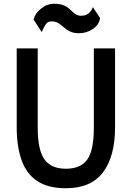

<svg xmlns="http://www.w3.org/2000/svg" viewBox="-20 -993 702 1023"><path d="M331 10Q235 10 177.5 -29Q120 -68 94.5 -141Q69 -214 69 -314V-735H181V-312Q181 -195 216.5 -144.5Q252 -94 331 -94Q410 -94 445 -143Q480 -192 480 -312V-735H593V-314Q593 -160 529 -75Q465 10 331 10ZM402 -816Q371 -816 352.5 -825.5Q334 -835 320 -847.5Q306 -860 291.5 -869.5Q277 -879 254 -879Q235 -879 225.5 -866Q216 -853 202 -822L159 -889Q167 -922 199 -947.5Q231 -973 269 -973Q302 -973 322 -963.5Q342 -954 355 -941Q368 -928 381 -918.5Q394 -909 413 -909Q433 -909 449 -919.5Q465 -930 475 -955L513 -897Q508 -860 474 -838Q440 -816 402 -816Z"/></svg>

Font: Alata
Style: Regular
Weight: 400
Designer: Spyros Zevelakis, Eben Sorkin
Foundry: Spyros Zevelakis
Version: Version 1.005; ttfautohint (v1.8.4.7-5d5b)